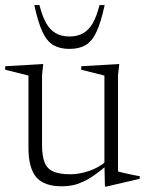

<svg xmlns="http://www.w3.org/2000/svg" viewBox="-21 -710 566 742"><path d="M141.5 -150.5Q141.5 -107 151.5 -82Q161.5 -57 185.8 -46.8Q210 -36.5 251.5 -36.5Q284.5 -36.5 322.2 -49Q360 -61.5 390.5 -87.5L400 -77.5Q368.5 -50.5 343.8 -33.2Q319 -16 298.2 -6.8Q277.5 2.5 258.5 6.2Q239.5 10 218.5 10Q149 10 119 -25.5Q89 -61 89 -138.5V-418L-1 -440.5V-454L146 -462.5L141.5 -419ZM384.5 11 382.5 -74.5V-418L293 -440.5V-454L440 -462.5L435 -419V-48Q439.5 -46 450 -43.5Q460.5 -41 473.8 -38Q487 -35 499 -32.8Q511 -30.5 519 -29V-19L390 11ZM247.5 -569Q277 -569 299 -580.8Q321 -592.5 336.8 -619.2Q352.5 -646 363.5 -690.5H383.5Q369 -623.5 351.8 -586.8Q334.5 -550 309.5 -535.5Q284.5 -521 247.5 -521Q210.5 -521 185.5 -535.5Q160.5 -550 143.2 -586.8Q126 -623.5 111.5 -690.5H131.5Q142.5 -646 158.2 -619.2Q174 -592.5 196 -580.8Q218 -569 247.5 -569Z"/></svg>

Font: Newsreader 36pt Light
Style: Regular
Weight: 300
Designer: Hugues Gentile
Foundry: Production Type
Version: Version 1.003